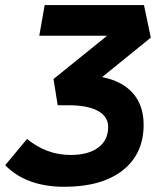

<svg xmlns="http://www.w3.org/2000/svg" viewBox="-25 -713 631 743"><path d="M224.1 9.8Q76.7 9.8 -4.9 -73.7L79.6 -175.3Q155.3 -113.3 248 -113.3Q316.4 -113.3 355 -141.8Q393.6 -170.4 393.6 -221.7Q393.6 -262.2 353.8 -283.9Q314 -305.7 239.7 -305.7H198.2L182.1 -407.2L389.6 -574.7H127L147.9 -693.4H532.2L558.6 -567.4L370.1 -414.6Q448.2 -399.4 489.5 -352.1Q530.8 -304.7 530.8 -230.5Q530.8 -117.2 449.7 -53.7Q368.7 9.8 224.1 9.8Z"/></svg>

Font: Cascadia Mono
Style: Bold Italic
Weight: 700
Italic angle: -10°
Monospace: yes
Designer: Aaron Bell
Foundry: Saja Typeworks
Version: Version 2404.023; ttfautohint (v1.8.4)